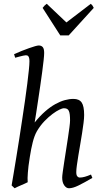

<svg xmlns="http://www.w3.org/2000/svg" viewBox="-20 -985 534 1025"><path d="M473.1 -35.2Q427.7 -8.8 398.2 5.6Q368.7 20 348.1 20Q334 20 323 4.6Q312 -10.7 312 -37.1Q312 -45.9 315.2 -68.6Q318.4 -91.3 323 -121.6Q327.6 -151.9 333 -186Q338.4 -220.2 343 -251Q347.7 -281.7 350.8 -306.2Q354 -330.6 354 -341.8Q354 -360.4 352.5 -372.8Q351.1 -385.3 347.4 -393.1Q343.8 -400.9 337.2 -404.1Q330.6 -407.2 319.8 -407.2Q313.5 -407.2 297.4 -399.7Q281.2 -392.1 260.5 -376.7Q239.7 -361.3 217.5 -338.4Q195.3 -315.4 176.8 -284.2Q163.6 -260.7 154.8 -225.8Q146 -190.9 139.2 -147Q134.8 -120.1 132.3 -99.6Q129.9 -79.1 128.7 -63.2Q127.4 -47.4 127.2 -34.9Q127 -22.5 127.9 -12.2Q121.6 -8.8 112.1 -4.6Q102.5 -0.5 92.5 3.9Q82.5 8.3 73.2 12.5Q64 16.6 58.1 20L42 4.9Q46.4 -21.5 53 -60.3Q59.6 -99.1 67.1 -145.8Q74.7 -192.4 82.8 -244.1Q90.8 -295.9 98.6 -347.4Q106.4 -398.9 113.5 -448Q120.6 -497.1 125.7 -538.3Q130.9 -579.6 134 -610.6Q137.2 -641.6 137.2 -657.2Q137.2 -668.5 135.5 -675Q133.8 -681.6 131.1 -684.8Q128.4 -688 124.8 -689Q121.1 -689.9 117.2 -689.9Q112.3 -689.9 103.3 -687.7Q94.2 -685.5 84.5 -683.1Q73.2 -680.2 61 -676.8L55.2 -695.8Q75.7 -705.1 96.4 -713.4Q117.2 -721.7 135.3 -728Q153.3 -734.4 167 -738.3Q180.7 -742.2 187 -742.2Q200.7 -742.2 208.3 -733.4Q215.8 -724.6 215.8 -702.1Q215.8 -690.4 212.9 -663.3Q210 -636.2 205.3 -601.1Q200.7 -565.9 194.8 -525.9Q189 -485.8 183.3 -448.5Q177.7 -411.1 172.9 -379.9Q168 -348.6 165 -331.1Q193.4 -366.2 221.2 -390.4Q249 -414.6 275.4 -429.2Q301.8 -443.8 325.9 -450.4Q350.1 -457 372.1 -457Q402.8 -457 416 -437.7Q429.2 -418.5 429.2 -371.1Q429.2 -354 426 -328.6Q422.9 -303.2 418.2 -273.9Q413.6 -244.6 408.2 -213.4Q402.8 -182.1 398.2 -154.1Q393.6 -126 390.4 -102.8Q387.2 -79.6 387.2 -65.9Q387.2 -49.3 393.1 -43.2Q398.9 -37.1 404.8 -37.1Q418.5 -37.1 433.1 -41.3Q447.8 -45.4 465.8 -53.2ZM346.7 -795.9H301.8L207.5 -942.9Q214.4 -952.1 218.3 -955.6Q222.2 -959 229.5 -964.8L334.5 -865.2L464.8 -964.8Q470.7 -959.5 473.4 -955.8Q476.1 -952.1 480.5 -942.9Z"/></svg>

Font: Gentium Plus
Style: Italic
Weight: 400
Italic angle: -8°
Designer: J. Victor Gaultney, Annie Olsen, Iska Routamaa
Foundry: SIL International
Version: Version 1.510